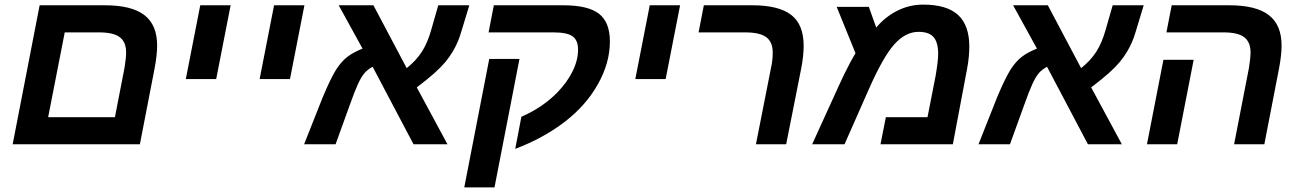

<svg xmlns="http://www.w3.org/2000/svg" viewBox="-20 -629 5662 837"><path d="M653.8 -330.1 589.8 0H35.2L152.8 -606H437Q553.7 -606 609.4 -563.2Q665 -520.5 665 -430.2Q665 -389.2 653.8 -330.1ZM189.9 -118.2H481L522.9 -334Q529.8 -376 529.8 -400.9Q529.8 -445.3 502.4 -466.6Q475.1 -487.8 412.1 -487.8H262.2Z M985.4 -606 922.4 -284.2H790L853 -606Z M1307.1 -606 1244.1 -284.2H1111.8L1174.8 -606Z M1506.8 -176.8 1442.9 0H1305.7L1385.7 -202.1Q1402.8 -243.2 1417.2 -273.2Q1431.6 -303.2 1445.3 -325.7Q1468.8 -361.8 1495.1 -381.8Q1521.5 -401.9 1560.5 -417L1456.5 -606H1607.9L1752.9 -332Q1794.4 -364.7 1819.3 -403.8Q1844.2 -442.9 1859.9 -499L1890.6 -606H2025.9L1990.7 -490.2Q1977.5 -444.3 1954.6 -405.8Q1939.9 -380.9 1921.4 -358.6Q1902.8 -336.4 1873.8 -310.3Q1844.7 -284.2 1796.9 -248L1930.7 0H1782.7L1604.5 -337.9Q1581.1 -325.2 1568.4 -309.6Q1554.7 -293.5 1540.8 -263.2Q1526.9 -232.9 1506.8 -176.8Z M2586.4 -261.7Q2534.2 -168.9 2442.1 -98.1Q2350.1 -27.3 2226.1 20L2252.9 -120.1Q2299.3 -140.1 2339.1 -167.2Q2378.9 -194.3 2409.7 -226.1Q2452.1 -269.5 2476.1 -318.1Q2500 -366.7 2500 -413.1Q2500 -453.1 2476.3 -470.5Q2452.6 -487.8 2393.1 -487.8H2109.9L2132.8 -606H2435.1Q2543.5 -606 2591.1 -569.1Q2638.7 -532.2 2638.7 -448.2Q2638.7 -354.5 2586.4 -261.7ZM2244.6 -372.1 2135.7 188H2003.9L2112.8 -372.1Z M2944.8 -606 2881.8 -284.2H2749.5L2812.5 -606Z M3472.7 -330.1 3407.2 0H3275.4L3341.3 -334Q3348.6 -366.2 3348.6 -400.9Q3348.6 -445.3 3320.8 -466.6Q3293 -487.8 3228.5 -487.8H3025.4L3048.3 -606H3259.3Q3375 -606 3429.2 -564Q3483.4 -522 3483.4 -430.2Q3483.4 -384.3 3472.7 -330.1Z M4004.4 -608.9Q4107.9 -608.9 4156.7 -563.7Q4205.6 -518.6 4205.6 -425.8Q4205.6 -406.2 4203.4 -381.8Q4201.2 -357.4 4195.8 -328.6L4133.8 0H3818.4L3841.8 -118.2H4023.4L4058.6 -297.9Q4069.8 -363.8 4069.8 -394Q4069.8 -444.3 4049.8 -467.3Q4029.8 -490.2 3984.4 -490.2Q3927.2 -490.2 3878.4 -435.5Q3828.6 -379.4 3766.6 -237.8L3661.6 0H3520.5L3635.7 -252.9Q3645.5 -274.9 3658.9 -302.5Q3672.4 -330.1 3686 -355.7Q3699.7 -381.3 3709.5 -397L3627.4 -599.1H3767.6L3799.8 -508.8Q3838.9 -555.7 3891.8 -582.3Q3944.8 -608.9 4004.4 -608.9Z M4446.8 -176.8 4382.8 0H4245.6L4325.7 -202.1Q4342.8 -243.2 4357.2 -273.2Q4371.6 -303.2 4385.3 -325.7Q4408.7 -361.8 4435.1 -381.8Q4461.4 -401.9 4500.5 -417L4396.5 -606H4547.9L4692.9 -332Q4734.4 -364.7 4759.3 -403.8Q4784.2 -442.9 4799.8 -499L4830.6 -606H4965.8L4930.7 -490.2Q4917.5 -444.3 4894.5 -405.8Q4879.9 -380.9 4861.3 -358.6Q4842.8 -336.4 4813.7 -310.3Q4784.7 -284.2 4736.8 -248L4870.6 0H4722.7L4544.4 -337.9Q4521 -325.2 4508.3 -309.6Q4494.6 -293.5 4480.7 -263.2Q4466.8 -232.9 4446.8 -176.8Z M5555.7 -330.1 5491.7 0H5359.9L5424.8 -334Q5431.6 -376 5431.6 -400.9Q5431.6 -445.3 5404.3 -466.6Q5377 -487.8 5314 -487.8H5064.9L5087.9 -606H5338.9Q5455.6 -606 5511.2 -563.2Q5566.9 -520.5 5566.9 -430.2Q5566.9 -389.2 5555.7 -330.1ZM5183.6 -368.2 5111.8 0H4980L5051.8 -368.2Z"/></svg>

Font: Arimo
Style: Bold Italic
Weight: 700
Italic angle: -12°
Designer: Steve Matteson
Foundry: Monotype Imaging Inc.
Version: Version 1.33